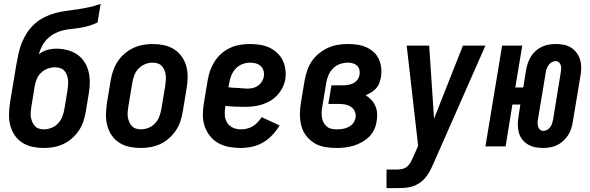

<svg xmlns="http://www.w3.org/2000/svg" viewBox="-20 -755 3040 990"><path d="M206 8Q176 8 147.5 2Q119 -4 95.5 -19Q72 -34 56.5 -56.5Q41 -79 33.5 -106.5Q26 -134 26.5 -163.5Q27 -193 31 -222L64 -420Q69 -448 75 -477Q81 -506 92 -533.5Q103 -561 120 -587Q137 -613 160.5 -633.5Q184 -654 211.5 -667.5Q239 -681 268 -688.5Q297 -696 326 -699.5Q355 -703 384 -707.5Q413 -712 442 -718.5Q471 -725 499 -735L483 -639Q462 -629 440.5 -622.5Q419 -616 396 -612Q373 -608 351 -606Q329 -604 307 -599Q285 -594 263.5 -583Q242 -572 225 -555.5Q208 -539 197 -518Q186 -497 180 -475Q200 -491 223.5 -497.5Q247 -504 270 -504Q299 -504 326.5 -497Q354 -490 376.5 -475Q399 -460 414 -437.5Q429 -415 436 -388Q443 -361 443 -332Q443 -303 438 -274L422 -178Q418 -153 409.5 -128Q401 -103 386 -81Q371 -59 350.5 -41Q330 -23 306 -12Q282 -1 256.5 3.5Q231 8 206 8ZM207 -88Q226 -88 246 -96Q266 -104 280 -119.5Q294 -135 301.5 -154.5Q309 -174 312 -193L328 -289Q330 -303 331 -316.5Q332 -330 330.5 -343.5Q329 -357 324.5 -369Q320 -381 311.5 -390.5Q303 -400 290 -404Q277 -408 263 -408Q244 -408 225.5 -401Q207 -394 192 -380Q177 -366 169.5 -347.5Q162 -329 159 -311L142 -207Q140 -193 138.5 -179Q137 -165 139 -152Q141 -139 146 -127Q151 -115 159.5 -105.5Q168 -96 180.5 -92Q193 -88 207 -88Z M706 8Q676 8 647.5 2Q619 -4 595.5 -19Q572 -34 556.5 -56.5Q541 -79 533.5 -106.5Q526 -134 526.5 -163.5Q527 -193 531 -222L551 -342Q555 -367 564 -392Q573 -417 587.5 -439Q602 -461 623 -479Q644 -497 668 -508Q692 -519 717 -523.5Q742 -528 767 -528Q797 -528 825.5 -522Q854 -516 877.5 -501Q901 -486 917 -463.5Q933 -441 940.5 -413.5Q948 -386 947.5 -356.5Q947 -327 942 -298L922 -178Q918 -153 909.5 -128Q901 -103 886 -81Q871 -59 850.5 -41Q830 -23 806 -12Q782 -1 756.5 3.5Q731 8 706 8ZM707 -88Q726 -88 746 -96Q766 -104 780 -119.5Q794 -135 801.5 -154.5Q809 -174 812 -193L832 -313Q834 -327 835 -341Q836 -355 834.5 -368Q833 -381 828 -393Q823 -405 814.5 -414.5Q806 -424 793 -428Q780 -432 766 -432Q747 -432 727.5 -424Q708 -416 693.5 -400.5Q679 -385 672 -365.5Q665 -346 662 -327L642 -207Q640 -193 638.5 -179Q637 -165 639 -152Q641 -139 646 -127Q651 -115 659.5 -105.5Q668 -96 680.5 -92Q693 -88 707 -88Z M1221 8Q1190 8 1160.5 2.5Q1131 -3 1106 -17Q1081 -31 1063 -53.5Q1045 -76 1035.5 -103.5Q1026 -131 1026 -161.5Q1026 -192 1031 -222L1051 -342Q1055 -367 1064 -392Q1073 -417 1087.5 -439.5Q1102 -462 1123 -480Q1144 -498 1168.5 -509Q1193 -520 1218.5 -524Q1244 -528 1269 -528Q1295 -528 1320.5 -524Q1346 -520 1368 -510Q1390 -500 1408.5 -483Q1427 -466 1437.5 -444Q1448 -422 1451.5 -397Q1455 -372 1451 -346Q1447 -324 1436.5 -303Q1426 -282 1410 -264.5Q1394 -247 1373.5 -235Q1353 -223 1330.5 -216Q1308 -209 1286 -206.5Q1264 -204 1242 -204Q1216 -204 1191.5 -205Q1167 -206 1142 -209V-207Q1138 -185 1139 -163Q1140 -141 1150.5 -123.5Q1161 -106 1180 -97Q1199 -88 1221 -88Q1237 -88 1252.5 -91.5Q1268 -95 1282.5 -103.5Q1297 -112 1308.5 -124.5Q1320 -137 1329 -151L1422 -108Q1406 -82 1384.5 -59Q1363 -36 1336.5 -20.5Q1310 -5 1280 1.5Q1250 8 1221 8ZM1255 -298Q1269 -298 1283 -301Q1297 -304 1309.5 -312.5Q1322 -321 1330 -333.5Q1338 -346 1340 -360Q1343 -375 1339 -389.5Q1335 -404 1324.5 -414Q1314 -424 1299.5 -428Q1285 -432 1270 -432Q1250 -432 1230 -424.5Q1210 -417 1195.5 -401.5Q1181 -386 1173 -366.5Q1165 -347 1162 -327L1158 -305Q1170 -303 1182.5 -302.5Q1195 -302 1207 -301.5Q1219 -301 1231 -299.5Q1243 -298 1255 -298Z M1715 8Q1685 8 1655.5 3Q1626 -2 1602 -16.5Q1578 -31 1560 -53.5Q1542 -76 1534.5 -104Q1527 -132 1526.5 -162Q1526 -192 1531 -222L1551 -342Q1556 -368 1564.5 -393Q1573 -418 1588.5 -440.5Q1604 -463 1626 -480.5Q1648 -498 1672.5 -509Q1697 -520 1723 -524Q1749 -528 1774 -528Q1799 -528 1823 -524.5Q1847 -521 1868.5 -511.5Q1890 -502 1907 -486.5Q1924 -471 1933.5 -450Q1943 -429 1945.5 -405Q1948 -381 1944 -356Q1941 -341 1935.5 -326Q1930 -311 1919 -299Q1908 -287 1894 -278.5Q1880 -270 1865 -264Q1882 -254 1895 -240Q1908 -226 1915.5 -208.5Q1923 -191 1924.5 -170.5Q1926 -150 1922 -130Q1919 -108 1909.5 -87Q1900 -66 1883 -49.5Q1866 -33 1845 -21.5Q1824 -10 1802.5 -3.5Q1781 3 1759 5.5Q1737 8 1715 8ZM1717 -88Q1726 -88 1736.5 -89Q1747 -90 1756.5 -92.5Q1766 -95 1775.5 -99.5Q1785 -104 1793 -111Q1801 -118 1806 -127.5Q1811 -137 1813 -147Q1816 -164 1810 -179Q1804 -194 1791.5 -203Q1779 -212 1763 -215.5Q1747 -219 1730 -219H1673L1689 -315H1746Q1760 -315 1774 -317Q1788 -319 1801 -325.5Q1814 -332 1823 -344Q1832 -356 1834 -370Q1836 -383 1833 -395.5Q1830 -408 1821 -416.5Q1812 -425 1799.5 -428.5Q1787 -432 1774 -432Q1754 -432 1733.5 -425Q1713 -418 1697.5 -402.5Q1682 -387 1673.5 -367Q1665 -347 1662 -327L1642 -207Q1639 -192 1638.5 -177.5Q1638 -163 1640 -149.5Q1642 -136 1648 -124Q1654 -112 1664.5 -103Q1675 -94 1688.5 -91Q1702 -88 1717 -88Z M1973 215V119H2030Q2043 119 2056.5 115.5Q2070 112 2080.5 103Q2091 94 2097.5 81.5Q2104 69 2110 56L2136 -3L2077 -520H2193L2218 -143L2367 -520H2483L2212 95Q2204 113 2194.5 130.5Q2185 148 2171.5 163.5Q2158 179 2141 190Q2124 201 2105.5 206.5Q2087 212 2068 213.5Q2049 215 2030 215Z M2780 8Q2759 8 2739 4Q2719 0 2701.5 -10.5Q2684 -21 2672 -37Q2660 -53 2655 -72.5Q2650 -92 2650 -113Q2650 -134 2654 -156L2663 -216H2622L2587 0H2483L2569 -520H2673L2637 -304H2678L2693 -396Q2696 -413 2702 -430.5Q2708 -448 2718 -464Q2728 -480 2742.5 -493Q2757 -506 2774.5 -514Q2792 -522 2810 -525Q2828 -528 2845 -528Q2867 -528 2887.5 -524Q2908 -520 2924.5 -509.5Q2941 -499 2953 -483Q2965 -467 2971 -447.5Q2977 -428 2977 -407Q2977 -386 2973 -364L2933 -124Q2930 -107 2924.5 -89.5Q2919 -72 2908 -56Q2897 -40 2882.5 -27Q2868 -14 2851 -6Q2834 2 2816 5Q2798 8 2780 8ZM2782 -80Q2792 -80 2801.5 -85.5Q2811 -91 2817.5 -100Q2824 -109 2827 -119Q2830 -129 2832 -139L2871 -379Q2873 -389 2873.5 -399Q2874 -409 2871.5 -418Q2869 -427 2862 -433.5Q2855 -440 2845 -440Q2835 -440 2825 -434.5Q2815 -429 2809 -420Q2803 -411 2799 -401Q2795 -391 2794 -381L2754 -141Q2752 -131 2752 -121Q2752 -111 2754.5 -102Q2757 -93 2764.5 -86.5Q2772 -80 2782 -80Z"/></svg>

Font: Iosevka SS18
Style: Bold Italic
Weight: 700
Italic angle: -9°
Monospace: yes
Designer: Belleve Invis
Foundry: Belleve Invis
Version: Version 25.1.1; ttfautohint (v1.8.4)